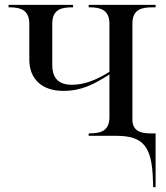

<svg xmlns="http://www.w3.org/2000/svg" viewBox="-20 -556 680 786"><path d="M606 180 607 210H617V-10H594C556 -10 522 -20 522 -67V-459C522 -518 560 -526 604 -526H617V-536H343V-526H346C390 -526 428 -517 428 -458V-262C371 -226 322 -209 274 -209C221 -209 194 -235 194 -290V-459C194 -518 232 -526 276 -526H279V-536H15V-526H18C62 -526 100 -517 100 -458V-312C100 -234 150 -184 239 -184C315 -184 364 -211 428 -251V-77C428 -18 390 -10 346 -10H343V0H456C566 0 602 43 606 180Z"/></svg>

Font: Noto Serif Display
Style: Regular
Weight: 400
Designer: Monotype Design Team
Foundry: Monotype Imaging Inc.
Version: Version 2.009